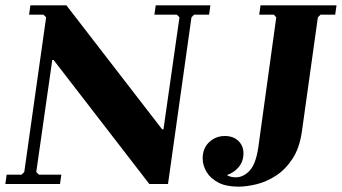

<svg xmlns="http://www.w3.org/2000/svg" viewBox="-23 -690 1282 720"><path d="M561 -670H766L761 -635H705L695 -625L607 0H537L178 -465H173L113 -45L123 -35H207L202 0H-3L2 -35H58L68 -45L150 -625L140 -635H86L91 -670H226L585 -205H590L650 -625L640 -635H556ZM871 10Q825 10 795.5 -5.5Q766 -21 751.5 -45.5Q737 -70 737 -96Q737 -134 761.5 -157Q786 -180 820 -180Q852 -180 871 -161.5Q890 -143 890 -115Q890 -78 863 -54Q836 -30 803 -30Q788 -30 780.5 -42Q773 -54 770.5 -69.5Q768 -85 770 -97H792Q791 -96 793.5 -84.5Q796 -73 803.5 -59.5Q811 -46 825 -35.5Q839 -25 861 -25Q890 -25 913.5 -50.5Q937 -76 946 -140L1013 -625H1169L1109 -196Q1100 -134 1073.5 -94Q1047 -54 1011.5 -31Q976 -8 938.5 1Q901 10 871 10ZM954 -670H1239L1234 -635H1179L1169 -625H1013L1004 -635H949Z"/></svg>

Font: Brygada 1918
Style: Italic
Weight: 400
Italic angle: -8°
Designer: Mateusz Machalski | Borys Kosmynka | Przemek Hoffer
Foundry: NIEPODLEGLA 2018
Version: Version 3.006